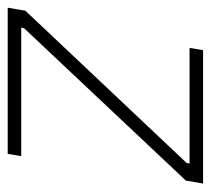

<svg xmlns="http://www.w3.org/2000/svg" viewBox="-54 -516 560 511"><g transform="rotate(90 226.5 -260.0)"><path d="M-9 0H380L386 -36H44L46 -44L451 -474L459 -520H104L98 -484H406L404 -476L-1 -47Z"/></g></svg>

Font: Fixel Text 20240404 ExtraLight
Style: Italic
Weight: 200
Width: 4
Italic angle: -10°
Designer: AlfaBravo + MacPaw
Foundry: Kyrylo Tkachov, Marchela Mozhyna, Serhii Makarenko, Maria Weinstein, Zakhar Kryvoshyya
Version: Version 1.211;Glyphs 3.2 (3225)